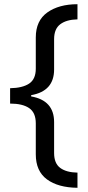

<svg xmlns="http://www.w3.org/2000/svg" viewBox="-20 -734 420 912"><path d="M348 158Q256 157 203 118Q150 79 150 -1V-148Q150 -199 118.5 -220.5Q87 -242 28 -242V-315Q87 -316 118.5 -337Q150 -358 150 -408V-556Q150 -636 205 -675Q260 -714 348 -714V-642Q296 -641 266.5 -619Q237 -597 237 -548V-404Q237 -301 128 -282V-276Q237 -257 237 -154V-7Q237 42 266 63.5Q295 85 348 86Z"/></svg>

Font: Noto Sans Chorasmian
Style: Regular
Weight: 400
Designer: Federico Parra Barrios
Foundry: Google LLC
Version: Version 1.004; ttfautohint (v1.8.4.7-5d5b)